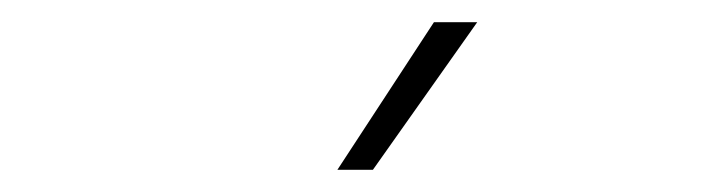

<svg xmlns="http://www.w3.org/2000/svg" viewBox="-20 -722 640 173"><path d="M284 -569 371 -702H410L316 -569Z"/></svg>

Font: SUSE Thin
Style: Regular
Weight: 250
Designer: Rene Bieder
Foundry: SUSE
Version: Version 1.000